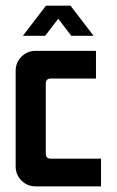

<svg xmlns="http://www.w3.org/2000/svg" viewBox="-20 -663 415 683"><path d="M143.6 -642.9H230.7L312.9 -535.7H233.6L187.1 -596.4L140.7 -535.7H61.4ZM107.1 -482.1H321.4V-383.6H160.7Q142.9 -383.6 142.9 -365.7V-116.4Q142.9 -98.6 160.7 -98.6H339.3V0H107.1Q77.1 0 56.4 -20.7Q35.7 -41.4 35.7 -71.4V-410.7Q35.7 -440.7 56.4 -461.4Q77.1 -482.1 107.1 -482.1Z"/></svg>

Font: Aire Exterior
Style: Regular
Weight: 400
Width: 4
Designer: Jayvee Enaguas (HarvettFox96)
Version: 20190503.02